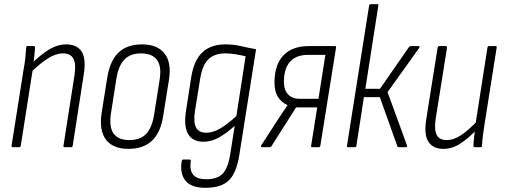

<svg xmlns="http://www.w3.org/2000/svg" viewBox="-20 -703 2410 917"><path d="M289 0Q282 0 283 -6L336 -345Q344 -398 330.5 -423Q317 -448 280 -448Q247 -448 209 -424Q171 -400 127 -357L132 -400Q172 -440 213 -465.5Q254 -491 296 -491Q348 -491 370 -456.5Q392 -422 380 -347L327 -6Q326 0 319 0ZM41 0Q34 0 35 -6L92 -367Q98 -398 101 -427Q104 -456 105 -476Q105 -483 112 -483H142Q147 -483 147 -476Q146 -455 143 -428Q140 -401 137 -382V-375L79 -6Q78 0 71 0Z M593 8Q520 8 486.5 -35.5Q453 -79 465 -161L492 -331Q505 -413 546 -452Q587 -491 659 -491Q731 -491 765.5 -448Q800 -405 787 -322L760 -153Q748 -71 706.5 -31.5Q665 8 593 8ZM598 -34Q650 -34 678 -63.5Q706 -93 716 -155L742 -320Q753 -385 730 -416.5Q707 -448 653 -448Q603 -448 574.5 -419Q546 -390 536 -328L510 -162Q500 -98 522 -66Q544 -34 598 -34Z M1056 -491Q1096 -491 1129.5 -483Q1163 -475 1203 -468L1123 37Q1110 121 1074 157.5Q1038 194 961 194Q893 194 865.5 159.5Q838 125 848 66Q850 59 855 59H885Q893 59 891 67Q885 110 902.5 131.5Q920 153 966 153Q1016 153 1042 128Q1068 103 1079 37L1101 -102Q1061 -66 1025 -46Q989 -26 952 -26Q900 -26 878.5 -63Q857 -100 868 -171L893 -333Q906 -415 946.5 -453Q987 -491 1056 -491ZM965 -69Q997 -69 1032 -89.5Q1067 -110 1109 -149L1153 -434Q1130 -440 1104.5 -444Q1079 -448 1055 -448Q1006 -448 976.5 -421Q947 -394 936 -327L911 -172Q903 -119 916.5 -94Q930 -69 965 -69Z M1231 0Q1228 0 1227 -2.5Q1226 -5 1227 -8L1306 -130Q1318 -148 1329.5 -165.5Q1341 -183 1353 -200V-201Q1323 -215 1307 -241Q1291 -267 1291 -309Q1291 -394 1333.5 -438.5Q1376 -483 1456 -483H1579Q1586 -483 1585 -476L1510 -7Q1508 0 1503 0H1471Q1464 0 1466 -7L1495 -190H1394L1276 -4Q1274 0 1268 0ZM1412 -231H1501L1534 -441H1452Q1394 -441 1365 -408Q1336 -375 1336 -312Q1336 -273 1356 -252Q1376 -231 1412 -231Z M1979 -483Q1983 -483 1983.5 -480.5Q1984 -478 1982 -474L1831 -263L1924 -8Q1926 0 1919 0H1884Q1879 0 1878 -4L1794 -239H1718L1682 -6Q1681 0 1674 0H1642Q1636 0 1637 -6L1743 -677Q1744 -683 1751 -683H1782Q1789 -683 1787 -677L1725 -279H1795L1933 -478Q1938 -483 1942 -483Z M2097 8Q2048 8 2026 -26Q2004 -60 2016 -135L2070 -475Q2072 -483 2078 -483H2108Q2116 -483 2115 -475L2061 -137Q2053 -84 2065.5 -59Q2078 -34 2113 -34Q2148 -34 2184.5 -59Q2221 -84 2263 -129L2258 -85Q2220 -45 2180.5 -18.5Q2141 8 2097 8ZM2247 0Q2241 0 2241 -6Q2242 -28 2245 -53.5Q2248 -79 2251 -99V-110L2308 -475Q2310 -483 2316 -483H2346Q2354 -483 2352 -475L2295 -115Q2290 -84 2286.5 -56.5Q2283 -29 2282 -6Q2282 0 2275 0Z"/></svg>

Font: Sofia Sans Condensed Light
Style: Italic
Weight: 300
Italic angle: -9°
Version: Version 4.100